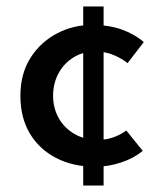

<svg xmlns="http://www.w3.org/2000/svg" viewBox="-20 -505 500 593"><path d="M237 -485H300V68H237ZM421 -39Q393 -16 353.5 -3Q314 10 274 10Q206 10 153.5 -17Q101 -44 72 -93Q43 -142 43 -209Q43 -277 74 -326Q105 -375 155.5 -401.5Q206 -428 264 -428Q316 -428 355.5 -414Q395 -400 424 -375L374 -310Q357 -324 331 -335Q305 -346 273 -346Q237 -346 207.5 -328Q178 -310 161 -279Q144 -248 144 -209Q144 -171 161.5 -140Q179 -109 210.5 -91Q242 -73 282 -73Q308 -73 330.5 -81Q353 -89 370 -102Z"/></svg>

Font: Reem Kufi Fun
Style: Regular
Weight: 400
Designer: Khaled Hosny
Version: Version 1.005